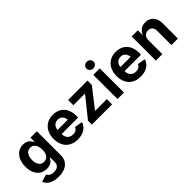

<svg xmlns="http://www.w3.org/2000/svg" viewBox="103 -1808 3064 3064"><g transform="rotate(-45 1635.0 -276.5)"><path d="M59.8 81.8 185.6 47Q195.1 65.7 208.8 78.8Q222.5 91.8 246.5 100.6Q270.5 109.4 304.4 109.4Q342 109.4 368.8 97.8Q395.7 86.3 410.1 62.8Q424.5 39.3 424.5 3.7V-96.7H413Q400.5 -70.4 382.3 -51.5Q364.1 -32.5 333.9 -20.1Q303.7 -7.7 261.7 -7.7Q198.7 -7.7 148.3 -37.3Q98 -66.8 68.8 -126.7Q39.7 -186.6 39.7 -273.8Q39.7 -362.9 69.4 -425.9Q99.1 -488.9 149.5 -520.8Q200 -552.7 262.1 -552.7Q305 -552.7 336.5 -538.1Q368.1 -523.4 386.8 -502.5Q405.5 -481.7 419.2 -454H425.1V-545.9H569.4V-4.6Q569.4 67.5 536 117Q502.6 166.5 443.1 191.2Q383.5 215.8 304.9 215.8Q238.4 215.8 187.4 198.8Q136.3 181.8 104.3 151.8Q72.3 121.7 59.8 81.8ZM425 -274.7Q425 -323.3 411.2 -359.5Q397.5 -395.8 371.1 -415.6Q344.7 -435.4 307.5 -435.4Q269.9 -435.4 243.4 -415Q217 -394.7 203.5 -358.4Q190 -322.2 190 -274.7Q190 -227 203.6 -192Q217.2 -156.9 243.5 -138Q269.9 -119.1 307.5 -119.1Q344.7 -119.1 371 -137.6Q397.2 -156.1 411.1 -191.1Q425 -226.2 425 -274.7Z M671.5 -270.1Q671.5 -353.7 703.9 -417.8Q736.3 -482 795.6 -517.4Q855 -552.7 933.8 -552.7Q1006.8 -552.7 1064.6 -521.7Q1122.4 -490.7 1156.1 -428.4Q1189.7 -366 1189.7 -275.8V-234.7H731.6V-326.9H1118.4L1050 -302.2Q1050 -345.3 1036.8 -376.6Q1023.7 -408 998 -425.2Q972.3 -442.4 934.8 -442.4Q897.7 -442.4 871.1 -425.1Q844.4 -407.7 830.3 -377.5Q816.3 -347.3 816.3 -308.7V-243.8Q816.3 -197.4 831.9 -165Q847.5 -132.5 876.3 -116.1Q905 -99.6 943.4 -99.6Q969.1 -99.6 990 -107Q1011 -114.5 1026.1 -128.8Q1041.2 -143.1 1049.1 -163.8L1181.5 -139.3Q1168 -93.6 1135.2 -59.9Q1102.5 -26.1 1053.1 -7.7Q1003.7 10.7 941.1 10.7Q858 10.7 797.2 -23.5Q736.5 -57.6 704 -120.9Q671.5 -184.3 671.5 -270.1Z M1265.9 -88.6 1535.4 -423.7V-427.7H1274.6V-545.9H1712.5V-448.9L1458.6 -122.2V-118.2H1721.7V0H1265.9Z M1842.7 -545.9H1989.1V0H1842.7ZM1835.5 -692.3Q1835.5 -712.6 1846.4 -730Q1857.2 -747.4 1875.5 -757.5Q1893.9 -767.5 1915.8 -767.5Q1937.7 -767.5 1956.2 -757.5Q1974.7 -747.4 1985.5 -730Q1996.3 -712.7 1996.3 -692.3Q1996.3 -671.9 1985.5 -654.6Q1974.7 -637.2 1956.2 -627.2Q1937.7 -617.1 1915.8 -617.1Q1893.9 -617.1 1875.5 -627.1Q1857.2 -637.2 1846.4 -654.6Q1835.5 -672 1835.5 -692.3Z M2091 -270.1Q2091 -353.7 2123.3 -417.8Q2155.7 -482 2215.1 -517.4Q2274.4 -552.7 2353.2 -552.7Q2426.2 -552.7 2484 -521.7Q2541.8 -490.7 2575.5 -428.4Q2609.2 -366 2609.2 -275.8V-234.7H2151.1V-326.9H2537.8L2469.4 -302.2Q2469.4 -345.3 2456.2 -376.6Q2443.1 -408 2417.4 -425.2Q2391.8 -442.4 2354.2 -442.4Q2317.2 -442.4 2290.5 -425.1Q2263.8 -407.7 2249.8 -377.5Q2235.7 -347.3 2235.7 -308.7V-243.8Q2235.7 -197.4 2251.4 -165Q2267 -132.5 2295.7 -116.1Q2324.5 -99.6 2362.9 -99.6Q2388.5 -99.6 2409.5 -107Q2430.4 -114.5 2445.5 -128.8Q2460.6 -143.1 2468.5 -163.8L2600.9 -139.3Q2587.4 -93.6 2554.7 -59.9Q2521.9 -26.1 2472.5 -7.7Q2423.1 10.7 2360.5 10.7Q2277.4 10.7 2216.7 -23.5Q2155.9 -57.6 2123.4 -120.9Q2091 -184.3 2091 -270.1Z M2855.8 0H2709.4V-545.9H2847.6L2850 -409.6H2841.2Q2855.7 -456 2880 -487.7Q2904.3 -519.4 2939.1 -536.1Q2973.9 -552.7 3019.3 -552.7Q3075.7 -552.7 3118 -527.9Q3160.4 -503.1 3183.7 -456.6Q3207.1 -410.1 3207.1 -347.2V0H3060.6V-321.7Q3060.6 -355.3 3048.8 -379.8Q3036.9 -404.2 3014.7 -417.3Q2992.5 -430.4 2961.8 -430.4Q2930.7 -430.4 2906.7 -416.7Q2882.7 -403.1 2869.3 -377.3Q2855.8 -351.5 2855.8 -316.1Z"/></g></svg>

Font: Raveo Variable
Style: Regular
Weight: 400
Designer: Jakub Foglar, Rasmus Andersson (Inter)
Foundry: Jakubfoglar.com
Version: Version 1.000;Glyphs 3.2.3 (3260)